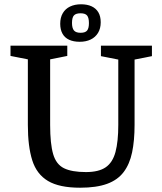

<svg xmlns="http://www.w3.org/2000/svg" viewBox="-20 -861 757 896"><path d="M354 15Q257 15 204 -16.5Q151 -48 130.5 -113Q110 -178 110 -278V-584L29 -600V-648H294V-600L214 -584V-278Q214 -190 228 -142Q242 -94 278.5 -76Q315 -58 381 -58Q441 -58 473.5 -80.5Q506 -103 519 -152Q532 -201 532 -278V-583L451 -599V-648H689V-599L608 -583V-278Q608 -205 596.5 -150Q585 -95 557 -58Q529 -21 479.5 -3Q430 15 354 15ZM352 -666Q323 -666 302.5 -675.5Q282 -685 271.5 -704Q261 -723 261 -750Q261 -779 273 -799.5Q285 -820 307 -830.5Q329 -841 358 -841Q387 -841 407.5 -831.5Q428 -822 439 -803.5Q450 -785 450 -757Q450 -728 437.5 -707.5Q425 -687 403 -676.5Q381 -666 352 -666ZM356 -708Q378 -708 386.5 -718.5Q395 -729 395 -753Q395 -778 386.5 -788.5Q378 -799 356 -799Q334 -799 325 -789Q316 -779 316 -754Q316 -730 325 -719Q334 -708 356 -708Z"/></svg>

Font: Faustina Light Medium
Style: Regular
Weight: 500
Version: Version 1.200